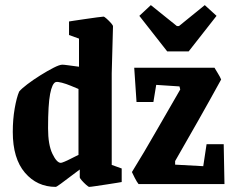

<svg xmlns="http://www.w3.org/2000/svg" viewBox="-20 -720 922 751"><path d="M224 -467Q230 -467 248 -464.5Q266 -462 289 -459V-569L250 -583V-636Q250 -636 269 -639Q288 -642 313 -645.5Q338 -649 359 -652Q380 -655 385 -655Q388 -655 397 -647Q406 -639 414 -630Q422 -621 422 -617L417 -433V-75L456 -61V-8Q456 -8 438.5 -5Q421 -2 397 1.5Q373 5 353.5 8Q334 11 329 11Q326 11 317 3Q308 -5 300 -14Q292 -23 292 -27V-57Q277 -46 256 -30Q235 -14 218 -1.5Q201 11 198 11Q125 11 77.5 -44.5Q30 -100 30 -204Q30 -253 37.5 -296Q45 -339 55 -362Q64 -373 87 -390.5Q110 -408 138 -425.5Q166 -443 189.5 -455Q213 -467 224 -467ZM198 -399Q184 -394 176 -352.5Q168 -311 168 -218Q168 -154 185 -118.5Q202 -83 218 -83Q221 -83 232 -87.5Q243 -92 255.5 -98.5Q268 -105 277.5 -109.5Q287 -114 287 -114V-372Q275 -377 257 -384.5Q239 -392 222 -396.5Q205 -401 198 -399ZM522 0Q516 -7 507 -24.5Q498 -42 496 -47Q546 -128 589.5 -204.5Q633 -281 685 -370L682 -382L591 -388L580 -321H514L505 -455H819Q823 -448 832 -433.5Q841 -419 845 -409Q800 -327 755.5 -248.5Q711 -170 665 -90V-76L775 -70L788 -156H855L858 0ZM634 -519 525 -658 570 -700 672 -618H680L781 -700L827 -658L718 -519Z"/></svg>

Font: Grenze Gotisch
Style: Bold
Weight: 700
Designer: Renata Polastri
Foundry: Omnibus-Type
Version: Version 1.001